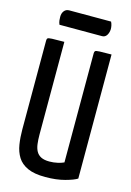

<svg xmlns="http://www.w3.org/2000/svg" viewBox="-131 -931 689 1006"><g transform="rotate(15 214.0 -428.0)"><path d="M219 10Q159 10 123 -6.5Q87 -23 69 -52Q51 -81 45 -119Q39 -157 39 -200V-682Q39 -691 43 -694.5Q47 -698 66.5 -699Q86 -700 133 -700V-197Q133 -169 136 -146Q139 -123 148 -107Q157 -91 174 -82.5Q191 -74 219 -74Q242 -74 263.5 -79Q285 -84 297 -90V-682Q297 -691 301 -694.5Q305 -698 324.5 -699Q344 -700 389 -700V-27Q371 -15 325 -2.5Q279 10 219 10ZM85 -780Q80 -792 79 -802Q78 -812 78 -822Q78 -841 88 -853.5Q98 -866 115 -866H342Q347 -856 349 -846Q351 -836 351 -827Q350 -807 341 -793.5Q332 -780 316 -780Z"/></g></svg>

Font: Yanone Kaffeesatz ExtraLight Medium
Style: Regular
Weight: 500
Version: Version 2.003